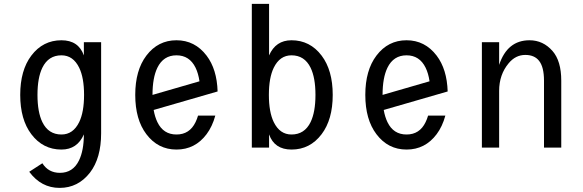

<svg xmlns="http://www.w3.org/2000/svg" viewBox="-20 -752 2970 978"><path d="M293 -470.2Q226.6 -470.2 195.8 -407.2Q170.9 -356 170.9 -268.6Q170.9 -181.2 195.8 -129.9Q226.6 -66.9 293 -66.9Q352.5 -66.9 383.3 -129.9Q408.2 -181.2 408.2 -268.6Q408.2 -356 383.3 -407.2Q352.5 -470.2 293 -470.2ZM128.9 123 195.8 79.6Q226.6 128.4 285.2 128.4Q351.6 128.4 382.3 65.4Q407.2 14.2 407.2 -67.4Q373.5 9.8 293 9.8Q198.7 9.8 139.6 -68.4Q83 -143.1 83 -268.6Q83 -394 139.6 -468.8Q198.7 -546.9 293 -546.9Q379.9 -546.9 407.2 -469.7V-537.1H495.1V-73.2Q495.1 53.2 438.5 127Q377.9 205.1 283.7 205.1Q189.9 205.1 128.9 123Z M1076.7 -163.1Q1061.5 -107.4 1032.2 -68.4Q973.6 9.8 878.9 9.8Q784.7 9.8 725.6 -68.4Q668.9 -143.1 668.9 -268.6Q668.9 -394 725.6 -468.8Q784.7 -546.9 878.9 -546.9Q972.7 -546.9 1032.2 -468.8Q1085 -399.4 1088.4 -286.1L762.7 -191.9Q769 -156.2 781.7 -129.9Q812 -66.9 878.9 -66.9Q945.8 -66.9 976.1 -129.9Q983.4 -145 988.8 -163.1ZM756.8 -268.6 996.1 -337.9Q990.2 -378.4 976.1 -407.2Q945.3 -470.2 878.9 -470.2Q812.5 -470.2 781.7 -407.2Q756.8 -356 756.8 -268.6Z M1464.8 -66.9Q1531.2 -66.9 1562 -129.9Q1586.9 -181.2 1586.9 -268.6Q1586.9 -356 1562 -407.2Q1531.2 -470.2 1464.8 -470.2Q1405.3 -470.2 1374.5 -407.2Q1349.6 -356 1349.6 -268.6Q1349.6 -181.2 1374.5 -129.9Q1405.3 -66.9 1464.8 -66.9ZM1262.7 0V-732.4H1350.6V-469.7Q1384.3 -546.9 1464.8 -546.9Q1559.1 -546.9 1618.2 -468.8Q1674.8 -394 1674.8 -268.6Q1674.8 -143.1 1618.2 -68.4Q1559.1 9.8 1464.8 9.8Q1377.9 9.8 1350.6 -67.4V0Z M2248.5 -163.1Q2233.4 -107.4 2204.1 -68.4Q2145.5 9.8 2050.8 9.8Q1956.5 9.8 1897.5 -68.4Q1840.8 -143.1 1840.8 -268.6Q1840.8 -394 1897.5 -468.8Q1956.5 -546.9 2050.8 -546.9Q2144.5 -546.9 2204.1 -468.8Q2256.8 -399.4 2260.3 -286.1L1934.6 -191.9Q1940.9 -156.2 1953.6 -129.9Q1983.9 -66.9 2050.8 -66.9Q2117.7 -66.9 2147.9 -129.9Q2155.3 -145 2160.6 -163.1ZM1928.7 -268.6 2168 -337.9Q2162.1 -378.4 2147.9 -407.2Q2117.2 -470.2 2050.8 -470.2Q1984.4 -470.2 1953.6 -407.2Q1928.7 -356 1928.7 -268.6Z M2434.6 0V-537.1H2522.5V-421.4Q2564 -546.9 2677.2 -546.9Q2746.6 -546.9 2794.4 -492.2Q2838.9 -441.4 2838.9 -341.3V0H2751V-341.3Q2751 -410.2 2726.1 -441.9Q2702.6 -472.2 2655.8 -472.2Q2606.4 -472.2 2571.3 -430.2Q2522.5 -372.1 2522.5 -289.1V0Z"/></svg>

Font: Consola Mono
Style: Book
Weight: 400
Monospace: yes
Version: Version 2.001